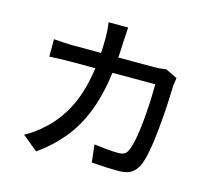

<svg xmlns="http://www.w3.org/2000/svg" viewBox="-115 -933 1229 1108"><g transform="rotate(15 500.0 -379.0)"><path d="M863 -583Q858 -553 856 -532Q855 -502 853 -453Q851 -404 846.5 -346Q842 -288 835.5 -230.5Q829 -173 819 -124.5Q809 -76 796 -47Q780 -13 753 4Q726 21 680 21Q640 21 597.5 19Q555 17 517 14L505 -91Q543 -86 581 -82.5Q619 -79 650 -79Q673 -79 686 -86.5Q699 -94 707 -113Q717 -134 725 -171Q733 -208 738.5 -254Q744 -300 747.5 -348.5Q751 -397 752.5 -441Q754 -485 754 -517H498Q480 -378 440 -277Q400 -176 338 -101Q276 -26 190 35L98 -40Q125 -54 156 -76.5Q187 -99 213 -124Q286 -192 331.5 -286.5Q377 -381 396 -517H244Q216 -517 183.5 -516Q151 -515 122 -513V-617Q151 -615 183 -613Q215 -611 244 -611H405Q408 -656 408 -707Q408 -724 406 -750Q404 -776 401 -793H518Q517 -776 515.5 -751.5Q514 -727 513 -709Q512 -684 511 -659Q510 -634 508 -611H724Q744 -611 761 -613Q778 -615 793 -617Z"/></g></svg>

Font: Source Han Sans Medium
Style: Regular
Weight: 500
Designer: Ryoko NISHIZUKA Ë•øÂ°öÊ∂ºÂ≠ê (kana, bopomofo & ideographs); Paul D. Hunt (Latin, Greek & Cyrillic); Sandoll Communicatio
Foundry: Adobe
Version: Version 2.004;hotconv 1.0.118;makeotfexe 2.5.65603